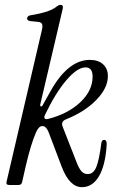

<svg xmlns="http://www.w3.org/2000/svg" viewBox="-20 -763 487 792"><path d="M318 9Q267 9 235 -74L180 -219Q170 -243 155 -243Q140 -243 129 -218Q119 -196 107.5 -158.5Q96 -121 86 -77L71 -11Q68 0 57 0H18Q4 0 7 -13L153 -640Q157 -657 153 -664.5Q149 -672 135 -673L105 -676Q90 -678 92 -689Q94 -698 106 -700Q149 -707 175 -716Q201 -725 215 -737Q223 -743 229 -743Q242 -743 239 -728L146 -332Q145 -325 149 -324Q153 -323 156 -329L189 -388Q261 -516 351 -516Q385 -516 405 -498Q425 -480 425 -449Q425 -400 377.5 -351Q330 -302 253 -271Q229 -262 239 -239L297 -91Q307 -66 317 -55.5Q327 -45 342 -45Q365 -45 377 -73.5Q389 -102 398 -173Q400 -186 410 -186Q421 -186 420 -166Q415 -82 388.5 -36.5Q362 9 318 9ZM165 -288Q161 -279 164.5 -274.5Q168 -270 177 -272Q260 -293 311 -341Q362 -389 362 -447Q362 -485 333 -485Q299 -485 254 -432.5Q209 -380 165 -288Z"/></svg>

Font: Instrument Serif
Style: Italic
Weight: 400
Italic angle: -13°
Designer: Rodrigo Fuenzalida
Foundry: fragTYPE
Version: Version 1.000; ttfautohint (v1.8.4.7-5d5b);gftools[0.9.27]